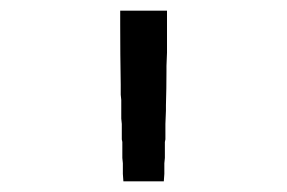

<svg xmlns="http://www.w3.org/2000/svg" viewBox="-20 -792 540 361"><path d="M212 -451 211 -465V-475V-485L210 -495V-505V-515V-525L209 -530V-539V-549V-559L208 -569V-579V-584V-594V-604L207 -614V-623V-633Q206 -690 206 -747V-757V-772H294Q294 -737 294 -703V-693L293 -668V-658Q293 -626 292 -594V-584L291 -559V-549V-539V-530L290 -525V-515V-505V-495L289 -485V-475V-465L288 -451Z"/></svg>

Font: Iosevka SS01
Style: Regular
Weight: 400
Monospace: yes
Designer: Belleve Invis
Foundry: Belleve Invis
Version: 2.3.3; ttfautohint (v1.8.3)